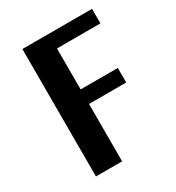

<svg xmlns="http://www.w3.org/2000/svg" viewBox="-152 -707 733 800"><g transform="rotate(-30 214.5 -306.5)"><path d="M202 -543V-346H381V-276H202V0H76V-613H411V-543Z"/></g></svg>

Font: Arya
Style: Bold
Weight: 700
Designer: Eduardo Rodriguez Tunni, Modular Infotech
Foundry: Eduardo Rodriguez Tunni, Modular Infotech
Version: Version 1.002